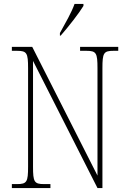

<svg xmlns="http://www.w3.org/2000/svg" viewBox="-20 -951 651 971"><path d="M283 -784V-771H287C326 -815 381 -886 402 -921V-931H357C341 -886 312 -837 283 -784ZM40 0H235V-20H203C153 -20 147 -31 147 -108V-643L473 0H498V-606C498 -683 504 -694 554 -694H578V-714H385V-694H417C467 -694 473 -683 473 -606V-63L143 -714H40V-694H66C116 -694 122 -683 122 -606V-108C122 -31 116 -20 66 -20H40Z"/></svg>

Font: Noto Serif Devanagari Condensed Thin
Style: Regular
Weight: 100
Width: 3
Designer: Universal Thirst, Indian Type Foundry and the Monotype Design Team
Foundry: Monotype Imaging Inc.
Version: Version 2.004